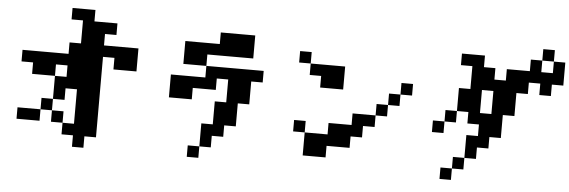

<svg xmlns="http://www.w3.org/2000/svg" viewBox="-58 -1053 4115 1388"><g transform="rotate(5 2000.0 -359.0)"><path d="M83 -442.4V-526.4H417V-609.4H500V-776.4H417V-859.4H583V-776.4H750V-692.4H667V-609.4H917V-442.4H750V-526.4H667V57.6H583V140.6H500V57.6H417V-26.4H500V-276.4H417V-192.4H333V-359.4H167V-442.4ZM83 -26.4V-109.4H250V-26.4ZM333 -359.4H417V-442.4H333ZM417 -26.4H333V-109.4H250V-192.4H333V-109.4H417Z M1250 -526.4V-692.4H1500V-776.4H1750V-609.4H1417V-526.4ZM1167 -276.4V-442.4H1417V-526.4H1833V-442.4H1750V-276.4H1667V-109.4H1583V-26.4H1500V57.6H1417V140.6H1333V57.6H1417V-109.4H1500V-276.4H1583V-442.4H1500V-359.4H1333V-276.4Z M2083 -609.4V-692.4H2167V-609.4ZM2083 -109.4V-192.4H2167V-109.4ZM2167 -609.4H2417V-442.4H2250V-526.4H2167ZM2833 -442.4V-359.4H2750V-276.4H2667V-192.4H2583V-109.4H2500V-26.4H2333V57.6H2167V-109.4H2333V-192.4H2500V-276.4H2667V-359.4H2750V-442.4ZM2833 -442.4V-526.4H2917V-442.4Z M3833 -692.4H3917V-776.4H3833ZM3417 -359.4H3500V-526.4H3417ZM3083 -192.4V-276.4H3167V-192.4ZM3917 -776.4H4000V-609.4H3917V-526.4H3833V-609.4H3750V-526.4H3667V-359.4H3583V-192.4H3500V-109.4H3417V-26.4H3333V-192.4H3417V-276.4H3333V-359.4H3250V-526.4H3333V-692.4H3250V-776.4H3417V-692.4H3500V-609.4H3583V-692.4H3750V-776.4H3833V-859.4H3917ZM3333 -26.4V57.6H3250V-26.4ZM3250 57.6V140.6H3167V57.6ZM3250 -359.4V-276.4H3167V-359.4Z"/></g></svg>

Font: KH Dot Dougenzaka 12
Style: Regular
Weight: 400
Designer: Original version for X68000 by Keitarou Hiraki (http://hp.vector.co.jp/authors/VA000874/) / TrueType conversion by Homem
Version: Version 1.00.20150527